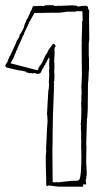

<svg xmlns="http://www.w3.org/2000/svg" viewBox="-30 -740 416 755"><path d="M321 -699 320 -679Q320 -678 321 -677L320 -673L321 -587V-586L319 -568V-524Q319 -513 320 -512V-470H321Q319 -464 319 -459L318 -432L316 -431H318L316 -411L315 -308L313 -276V-275H312L309 -168H310Q309 -137 309 -113V-99L311 -66V-55Q311 -49 309 -45L310 -41L307 -32L309 -15H296L298 -8L293 -6V-5Q292 -6 277 -6H199L161 -11Q160 -11 159 -9.5Q158 -8 156 -8V-9L154 -8V-9Q152 -11 152 -12L151 -16Q151 -18 152 -19L150 -98V-125L152 -149H151Q156 -262 157 -263L156 -285Q155 -286 155 -294.5Q155 -303 156.5 -322.5Q158 -342 160 -384Q163 -391 163 -414H162L164 -452Q164 -454 163 -454V-463L164 -473L163 -484Q164 -485 164 -486H163L164 -501V-515Q157 -508 152 -493Q149 -493 148.5 -489Q148 -485 147 -484H145Q142 -474 138 -470H137L132 -458L130 -454L126 -451L116 -449L113 -451L101 -453L99 -451L91 -453L83 -452L84 -453L72 -456L73 -458Q55 -463 46 -463Q-4 -474 -5 -475H-7L-6 -478Q-8 -478 -10 -480V-483L-9 -482Q-6 -490 -3 -493V-494Q-2 -494 -1 -495L0 -500L3 -507Q7 -514 7 -519H9L34 -573V-577Q35 -578 36 -578L37 -581Q47 -594 47 -602L49 -607H51L64 -632Q64 -639 75 -663L81 -672Q82 -675 82 -677L87 -686L89 -693Q94 -699 96.5 -707.5Q99 -716 102 -718V-715Q103 -716 108 -716L132 -717L140 -716Q144 -716 145 -717V-719L169 -720L173 -718V-720L182 -719V-717Q194 -717 195 -716V-718Q196 -717 205 -717L255 -719L274 -717V-714L297 -717V-716Q304 -718 306 -718L315 -714Q316 -714 316 -712Q316 -710 316.5 -707.5Q317 -705 316 -704H318L320 -699ZM290 -398 292 -444V-451L291 -564L292 -572Q291 -573 291 -576L293 -639V-657Q294 -658 295 -658V-668L294 -696H268V-694H234L203 -690H178Q146 -690 117 -689V-690Q116 -689 110 -689H104L105 -686H104L89 -660V-657Q88 -656 86 -656L83 -647L66 -612L63 -602L61 -601L51 -577L42 -558L36 -542H34L32 -533Q30 -531 26.5 -521Q23 -511 22 -509H21Q21 -508 16 -499.5Q11 -491 11 -489Q12 -490 12 -491L116 -464Q118 -464 120 -467Q120 -474 132 -488V-490H134L151 -527H153L161 -544L175 -563Q177 -567 181 -568V-566L183 -567Q186 -567 189 -558Q184 -553 184 -545Q184 -537 185 -536L183 -501Q183 -493 184 -492V-478Q184 -466 183 -458H185L183 -457L184 -450V-437Q184 -419 182 -417H181Q181 -413 183 -413Q182 -411 182 -400V-387Q177 -273 177 -220Q177 -167 176 -152L177 -24Q178 -23 189 -23L191 -24L197 -23L244 -28Q247 -29 257 -29H270Q278 -29 282 -34Q290 -46 290 -127L289 -170Q289 -185 290 -186Q289 -187 289 -189V-217L288 -236Q288 -246 289 -248L287 -249Q290 -268 290 -311L289 -334L290 -342V-365Q291 -366 291 -373Z"/></svg>

Font: Londrina Sketch
Style: Regular
Weight: 400
Designer: Marcelo Magalhaes
Foundry: Marcelo Magalhaes
Version: Version 1.001 2011